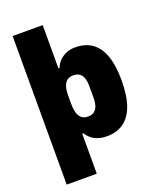

<svg xmlns="http://www.w3.org/2000/svg" viewBox="-166 -826 924 1122"><g transform="rotate(-20 296.0 -265.0)"><path d="M51 197V-727H238V-458H245Q254 -482 271.5 -500Q289 -518 314 -529Q339 -540 371 -540Q433 -540 475.5 -510Q518 -480 539.5 -419.5Q561 -359 561 -266Q561 -172 539 -110.5Q517 -49 474.5 -18.5Q432 12 371 12Q343 12 319 5Q295 -2 276.5 -16.5Q258 -31 245 -52H238V197ZM305 -134Q329 -134 344 -145.5Q359 -157 365.5 -177.5Q372 -198 372 -228V-297Q372 -327 365.5 -347.5Q359 -368 344 -379Q329 -390 305 -390Q286 -390 273 -383Q260 -376 252 -362.5Q244 -349 240.5 -331Q237 -313 237 -290V-235Q237 -205 243.5 -182.5Q250 -160 265 -147Q280 -134 305 -134Z"/></g></svg>

Font: Archivo SemiCondensed Black
Style: Regular
Weight: 900
Width: 4
Designer: Hector Gatti
Foundry: Omnibus-Type
Version: Version 2.001